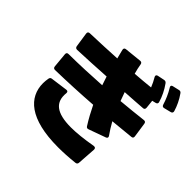

<svg xmlns="http://www.w3.org/2000/svg" viewBox="-213 -1118 1426 1426"><g transform="rotate(45 500.0 -404.5)"><path d="M921 -699 977 -713C989 -716 994 -725 990 -737C978 -778 957 -823 929 -862C923 -871 915 -875 904 -872L852 -860C844 -858 839 -854 839 -847C839 -844 840 -840 843 -836C866 -799 887 -751 898 -713C902 -701 909 -696 921 -699ZM636 -191 769 -239C777 -242 781 -247 781 -253C781 -256 780 -260 777 -264C757 -292 737 -324 718 -358C781 -364 842 -370 901 -376C912 -377 918 -384 916 -397L899 -513C897 -526 890 -531 878 -530C809 -522 734 -514 655 -507C646 -530 638 -554 630 -576C692 -579 752 -584 812 -588C823 -589 828 -597 827 -609L820 -675L849 -682C861 -685 867 -693 863 -705C850 -750 828 -795 798 -837C791 -846 784 -849 773 -847L719 -836C710 -834 705 -829 705 -823C705 -819 706 -816 708 -812C722 -789 734 -764 744 -739C696 -734 642 -729 586 -725C578 -753 572 -780 568 -805C566 -817 559 -823 547 -822L412 -808C399 -807 393 -799 396 -786C402 -762 408 -738 414 -714C324 -709 231 -705 138 -702C125 -702 118 -694 120 -681L137 -566C139 -554 146 -548 158 -548C258 -552 356 -557 453 -563C460 -540 468 -517 476 -494C365 -487 249 -482 135 -481C122 -481 116 -474 117 -461L128 -344C129 -332 136 -326 148 -326C275 -329 405 -335 531 -344C555 -295 581 -246 611 -199C617 -189 625 -187 636 -191ZM742 54C754 53 760 46 761 35L771 -113C771 -125 765 -131 755 -131C753 -131 752 -131 750 -131C664 -116 592 -108 533 -108C379 -108 318 -161 329 -263C329 -264 329 -266 329 -267C329 -277 324 -282 315 -282C314 -282 312 -282 311 -282L178 -264C167 -263 161 -257 159 -246C156 -228 154 -211 154 -194C154 -48 269 64 570 64C622 64 679 61 742 54Z"/></g></svg>

Font: LINE Seed JP App_OTF ExtraBold
Style: Regular
Weight: 800
Designer: LINE & Fontrix & Fontworks
Version: Version 1.013